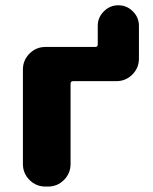

<svg xmlns="http://www.w3.org/2000/svg" viewBox="-20 -724 577 724"><path d="M503.9 -502.9Q503.9 -467.8 479 -442.9Q454.1 -418 418.9 -418H255.9Q246.1 -418 246.1 -408.2V-105.5Q246.1 -70.3 221.2 -45.4Q196.3 -20.5 161.1 -20.5H151.4Q116.2 -20.5 91.3 -45.4Q66.4 -70.3 66.4 -105.5V-461.9Q66.4 -497.1 91.3 -522Q116.2 -546.9 151.4 -546.9H338.9Q348.6 -546.9 348.6 -556.6V-627Q348.6 -658.2 371.6 -681.2Q394.5 -704.1 426.3 -704.1Q458 -704.1 481 -681.2Q503.9 -658.2 503.9 -627Z"/></svg>

Font: Gen Jyuu GothicX Heavy
Style: Bold
Weight: 900
Designer: [Source Han Sans]
Ryoko NISHIZUKA  (kana & ideographs); Paul D. Hunt (Latin, Greek & Cyrillic); Wenlong ZHANG  (bopomofo
Version: Version 1.002.20150607